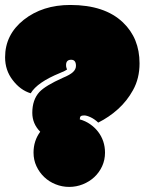

<svg xmlns="http://www.w3.org/2000/svg" viewBox="-25 -733 571 758"><path d="M274.9 -473.1Q274.9 -497.1 255.9 -497.1Q235.8 -497.1 235.8 -476.1Q235.8 -469.2 237.5 -464.8Q239.3 -460.4 239.7 -458.5Q235.4 -454.6 211.9 -444.8Q122.1 -408.2 96.2 -364.7Q55.2 -377 24.9 -417Q-4.9 -455.6 -4.9 -506.8Q-4.9 -596.2 68.8 -654.8Q143.1 -713.4 252.4 -713.4Q388.2 -713.4 460.4 -644.5Q525.9 -582 525.9 -482.9Q525.9 -423.3 500 -377Q476.6 -334.5 441.2 -302.5Q405.8 -270.5 362.8 -249Q349.1 -262.2 333.3 -269.8Q317.4 -277.3 307.6 -277.3Q297.9 -277.3 293.9 -274.2Q290 -271 290 -261.7Q312.5 -255.4 330.8 -242.7Q349.1 -230 362.3 -212.9Q375.5 -195.8 382.6 -174.8Q389.6 -153.8 389.6 -130.4Q389.6 -101.6 378.2 -76.7Q366.7 -51.8 347.2 -33.7Q327.6 -15.6 302 -5.4Q276.4 4.9 248 4.9Q220.2 4.9 194.6 -5.4Q168.9 -15.6 149.7 -33.9Q130.4 -52.2 118.9 -76.9Q107.4 -101.6 107.4 -130.4Q107.4 -177.2 133.8 -212.9Q102.5 -244.6 102.5 -287.6Q102.5 -338.9 130.4 -369.6Q154.3 -395 223.1 -425.8Q251.5 -437.5 263.2 -448.5Q274.9 -459.5 274.9 -473.1Z"/></svg>

Font: Modak sl
Style: Regular
Weight: 400
Designer: Sarang Kulkarni, Maithili Shingre, Noopur Datye
Foundry: Ek Type
Version: Version 1.036;PS Version 1.000;hotconv 1.0.79;makeotf.lib2.5